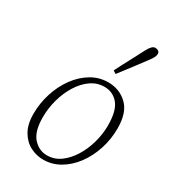

<svg xmlns="http://www.w3.org/2000/svg" viewBox="-186 -849 857 960"><g transform="rotate(30 242.5 -369.5)"><path d="M217 13Q178 13 142.5 -5Q107 -23 84 -62Q61 -101 61 -162Q61 -223 79.5 -281Q98 -339 131.5 -385Q165 -431 210 -458Q255 -485 307 -485Q372 -485 417 -442.5Q462 -400 462 -308Q462 -245 443 -187Q424 -129 390.5 -84Q357 -39 312.5 -13Q268 13 217 13ZM223 -15Q265 -15 299.5 -40Q334 -65 359.5 -106Q385 -147 399 -197Q413 -247 413 -297Q413 -382 382 -419Q351 -456 302 -456Q260 -456 225 -431.5Q190 -407 164 -365.5Q138 -324 124 -273Q110 -222 110 -170Q110 -89 143 -52Q176 -15 223 -15ZM300 -550Q320 -590 344 -634.5Q368 -679 385 -713Q405 -752 424 -752Q434 -752 442 -747Q450 -742 450 -730Q450 -714 427 -684Q405 -654 374.5 -614Q344 -574 317 -539Z"/></g></svg>

Font: Source Serif Pro Light
Style: Italic
Weight: 300
Italic angle: -12°
Designer: Frank Grießhammer
Foundry: Adobe Systems Incorporated
Version: Version 3.001;hotconv 1.0.111;makeotfexe 2.5.65597